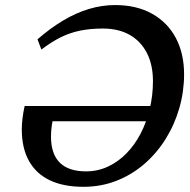

<svg xmlns="http://www.w3.org/2000/svg" viewBox="-20 -708 733 740"><path d="M75 -299.5H594.5L574.5 -240.5H147L189.5 -274.5Q183 -248.5 179.8 -225.2Q176.5 -202 176.5 -182Q176.5 -114.5 210.5 -81Q244.5 -47.5 311.5 -47.5Q356.5 -47.5 395.8 -65.8Q435 -84 467 -116.5Q499 -149 521.8 -192.8Q544.5 -236.5 557 -288.2Q569.5 -340 569.5 -395Q569.5 -458.5 546 -504Q522.5 -549.5 479.5 -573.8Q436.5 -598 376.5 -598Q327.5 -598 288 -589.8Q248.5 -581.5 213 -563.8Q177.5 -546 139.5 -517L124.5 -556.5Q174.5 -600 223.8 -629.2Q273 -658.5 323 -673.5Q373 -688.5 423.5 -688.5Q506.5 -688.5 566.2 -655Q626 -621.5 657.8 -561.5Q689.5 -501.5 689.5 -421.5Q689.5 -355 671.2 -291.5Q653 -228 618.8 -173Q584.5 -118 536.8 -76.5Q489 -35 429.5 -11.5Q370 12 301.5 12Q225 12 172 -13.2Q119 -38.5 91.5 -88Q64 -137.5 64 -209Q64 -229.5 66.8 -252.2Q69.5 -275 75 -299.5Z"/></svg>

Font: Newsreader 16pt 16pt SemiBold
Style: Italic
Weight: 600
Italic angle: -17°
Version: Version 1.003